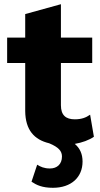

<svg xmlns="http://www.w3.org/2000/svg" viewBox="-20 -679 477 914"><path d="M419 -500H270V-659L100 -612V-500H14V-379H100V-150C101 -60 143 -14 214 3C260 22 275 41 275 66C275 102 252 123 218 123C190 123 173 115 157 105L130 186C154 202 181 215 232 215C319 215 373 165 373 90C373 55 361 27 336 6C371 0 404 -12 427 -28L409 -133C389 -119 368 -111 336 -111C294 -111 270 -130 270 -178V-379H419Z"/></svg>

Font: Work Sans
Style: Bold
Weight: 700
Designer: Wei Huang
Foundry: Wei Huang
Version: Version 2.012